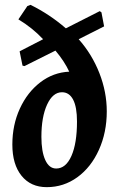

<svg xmlns="http://www.w3.org/2000/svg" viewBox="-20 -761 493 793"><path d="M421 -301Q421 -214 388.5 -142Q356 -70 299.5 -29Q243 12 173 12Q107 12 69 -35Q31 -82 31 -164Q31 -245 62 -312.5Q93 -380 146.5 -421Q200 -462 266 -465Q246 -508 209 -552L81 -488L73 -490L61 -549L158 -599Q114 -646 56 -681L93 -736L106 -741Q185 -702 252 -644L392 -715L399 -710L410 -652L305 -599Q360 -537 390.5 -459Q421 -381 421 -301ZM298 -259Q298 -319 282 -349.5Q266 -380 236 -380Q198 -380 174.5 -329Q151 -278 151 -196Q151 -135 167 -100Q183 -65 212 -65Q252 -65 275 -117Q298 -169 298 -259Z"/></svg>

Font: Alegreya
Style: Bold Italic
Weight: 700
Italic angle: -7°
Designer: Juan Pablo del Peral
Foundry: Huerta Tipografica
Version: Version 2.007; ttfautohint (v1.6)